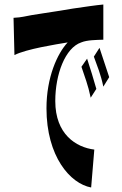

<svg xmlns="http://www.w3.org/2000/svg" viewBox="-20 -780 540 851"><path d="M40 -701 44 -536C98 -563 226 -583 280 -592C234 -543 186 -437 186 -300C186 -87 291 34 384 51L398 -117C317 -127 225 -185 225 -332C225 -451 269 -568 340 -592C366 -603 409 -603 438 -604V-760C405 -757 358 -750 303 -742C211 -726 117 -714 84 -706C75 -704 59 -702 40 -701ZM341 -484C356 -438 370 -405 382 -347L407 -386C397 -423 378 -483 366 -520ZM396 -529C412 -484 426 -453 438 -396L464 -438L421 -568Z"/></svg>

Font: 寒蝉无机体 CompactMedium
Style: Regular
Weight: 500
Width: 3
Designer: ChillTanhei {Warren2060}; 
Source Han Sans {Ryoko NISHIZUKA 西塚涼子 (kana, bopomofo & ideographs); Paul D. Hunt (Latin, Gre
Foundry: ChillType&Adobe
Version: Version 1.000;Glyphs 3.1.1 (3135)